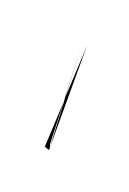

<svg xmlns="http://www.w3.org/2000/svg" viewBox="-39 -83 76 113"><g transform="rotate(20 -0.5 -26.5)"><path d="M1.3 6.7V-58.7L-0.3 -26L1.3 5L0.7 3.3L-0.3 -22.7V-26L-1.7 -56.7L-0.3 -22.7L-1.7 5.7Z"/></g></svg>

Font: Jomhuria
Style: Regular
Weight: 400
Designer: Arabic design by Kourosh Beigpour, Latin design by Eben Sorkin, engineering by Lasse Fister and Khaled Hosney
Version: Version 1.0000